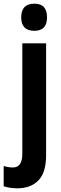

<svg xmlns="http://www.w3.org/2000/svg" viewBox="-60 -781 331 1041"><path d="M55 -687Q55 -761 126 -761Q162 -761 178.5 -742Q195 -723 195 -687Q195 -614 126 -614Q55 -614 55 -687ZM36 240Q17 240 -2.5 237.5Q-22 235 -40 229V119Q-14 127 10 127Q61 127 61 53V-546H190V60Q190 153 149.5 196Q109 239 36 240Z"/></svg>

Font: Noto Sans Gujarati UI ExtraCondensed
Style: Bold
Weight: 700
Width: 2
Designer: Jelle Bosma - Monotype Design Team, Universal Thirst
Foundry: Monotype Imaging Inc.
Version: Version 2.106; ttfautohint (v1.8.4.7-5d5b)